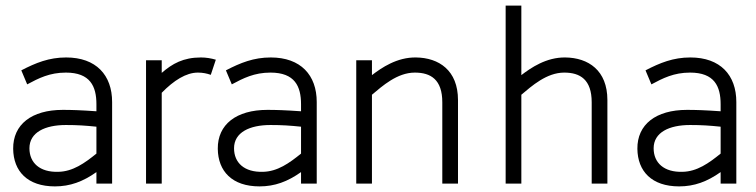

<svg xmlns="http://www.w3.org/2000/svg" viewBox="-20 -655 2698 685"><path d="M176 10C78 10 28 -44 27 -124C26 -211 93 -263 204 -263C235 -263 267 -262 324 -258V-283C324 -347 302 -396 215 -396C157 -396 118 -376 77 -354L56 -404C108 -431 155 -450 216 -450C323 -450 380 -387 380 -291V0H324V-41C276 -7 230 10 176 10ZM324 -203C285 -207 256 -209 215 -209C141 -209 85 -183 85 -126C85 -74 122 -40 188 -42C240 -43 282 -73 324 -107Z M732 -388C718 -393 703 -396 686 -396C644 -396 600 -368 557 -324V0H501V-440H557V-395C595 -428 634 -450 697 -450C715 -450 733 -447 750 -442Z M906 10C808 10 758 -44 757 -124C756 -211 823 -263 934 -263C965 -263 997 -262 1054 -258V-283C1054 -347 1032 -396 945 -396C887 -396 848 -376 807 -354L786 -404C838 -431 885 -450 946 -450C1053 -450 1110 -387 1110 -291V0H1054V-41C1006 -7 960 10 906 10ZM1054 -203C1015 -207 986 -209 945 -209C871 -209 815 -183 815 -126C815 -74 852 -40 918 -42C970 -43 1012 -73 1054 -107Z M1558 0H1614V-298C1614 -404 1546 -449 1464 -450C1396 -451 1341 -413 1307 -387V-440H1251V0H1307V-317C1344 -348 1397 -396 1460 -396C1517 -396 1558 -371 1558 -290Z M2091 0H2147V-298C2147 -404 2079 -449 1997 -450C1929 -451 1874 -413 1840 -387V-635H1784V0H1840V-317C1877 -348 1930 -396 1993 -396C2050 -396 2091 -371 2091 -290Z M2403 10C2305 10 2255 -44 2254 -124C2253 -211 2320 -263 2431 -263C2462 -263 2494 -262 2551 -258V-283C2551 -347 2529 -396 2442 -396C2384 -396 2345 -376 2304 -354L2283 -404C2335 -431 2382 -450 2443 -450C2550 -450 2607 -387 2607 -291V0H2551V-41C2503 -7 2457 10 2403 10ZM2551 -203C2512 -207 2483 -209 2442 -209C2368 -209 2312 -183 2312 -126C2312 -74 2349 -40 2415 -42C2467 -43 2509 -73 2551 -107Z"/></svg>

Font: Linear
Style: Regular
Weight: 400
Designer: Braydon G. Fuller
Foundry: Braydon G. Fuller
Version: Version 1.000;PS 001.000;hotconv 1.0.38